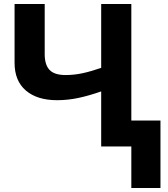

<svg xmlns="http://www.w3.org/2000/svg" viewBox="-20 -734 844 962"><path d="M638 -714V-130H784V208H638V0H487V-276Q424 -254 371.5 -243Q319 -232 266 -232Q166 -232 109.5 -280.5Q53 -329 53 -419V-714H204V-462Q204 -410 228 -384Q252 -358 309 -358Q351 -358 393 -367Q435 -376 487 -394V-714Z"/></svg>

Font: Noto Sans
Style: Bold
Weight: 700
Designer: Monotype Design Team
Foundry: Monotype Imaging Inc.
Version: Version 2.000;GOOG;noto-source:20170915:90ef993387c0; ttfaut